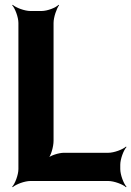

<svg xmlns="http://www.w3.org/2000/svg" viewBox="-20 -757 549 803"><path d="M204 -168V-661C204 -685 217 -722 227 -735L225 -737C214 -725 178 -711 154 -711H107C83 -711 46 -725 33 -737L31 -735C43 -722 57 -685 57 -661V-50C57 -26 43 11 31 24L33 26C46 14 83 0 107 0H433C457 0 494 14 507 26L509 24C497 11 483 -26 483 -50V-68C483 -92 497 -129 509 -142L507 -144C494 -132 457 -118 433 -118H247C227 -118 190 -107 178 -94L180 -92C193 -104 204 -144 204 -168Z"/></svg>

Font: Asimov
Style: EdgeNar
Weight: 500
Designer: Google
Version: Version 2.000980: 2014